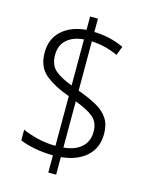

<svg xmlns="http://www.w3.org/2000/svg" viewBox="-121 -836 756 971"><g transform="rotate(15 256.5 -350.5)"><path d="M228 -32Q174 -33 129 -42Q84 -51 54 -64V-120Q86 -105 133 -93.5Q180 -82 228 -82V-342Q145 -372 99 -411Q53 -450 53 -523Q53 -597 101.5 -640Q150 -683 228 -689V-759H269V-689Q353 -687 425 -653L407 -606Q340 -637 269 -640V-382Q327 -361 367.5 -338.5Q408 -316 429 -284Q450 -252 450 -204Q450 -130 401.5 -86Q353 -42 269 -34V58H228ZM228 -639Q173 -635 140 -606Q107 -577 107 -526Q107 -473 138.5 -446Q170 -419 228 -398ZM269 -84Q328 -89 362 -119Q396 -149 396 -201Q396 -249 365 -275.5Q334 -302 269 -326Z"/></g></svg>

Font: Noto Sans Khmer UI SemiCondensed Light
Style: Regular
Weight: 300
Width: 4
Designer: Danh Hong and the Monotype Design Team
Foundry: Monotype Imaging Inc.
Version: Version 2.002; ttfautohint (v1.8.4.7-5d5b)